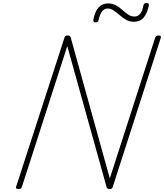

<svg xmlns="http://www.w3.org/2000/svg" viewBox="-20 -1253 1099 1287"><path d="M103 14Q83 14 88 -1L412 -1000Q414 -1008 418 -1011.5Q422 -1015 432 -1015Q441 -1015 445.5 -1013Q450 -1011 453 -1005L716 -57L1020 -1000Q1023 -1008 1027.5 -1011.5Q1032 -1015 1043 -1015Q1062 -1015 1058 -1000L736 -1Q734 7 729.5 10.5Q725 14 716 14Q707 14 702 11.5Q697 9 695 3L431 -944L127 -1Q124 7 119.5 10.5Q115 14 103 14ZM620 -1103Q603 -1103 606 -1122Q616 -1175 640.5 -1202.5Q665 -1230 704 -1230Q734 -1230 757.5 -1217Q781 -1204 800 -1186.5Q819 -1169 839 -1155.5Q859 -1142 881 -1142Q904 -1142 919 -1160Q934 -1178 941 -1215Q944 -1233 962 -1233Q973 -1233 976 -1228.5Q979 -1224 977 -1213Q966 -1162 942.5 -1134.5Q919 -1107 876 -1107Q848 -1107 825 -1120.5Q802 -1134 782.5 -1151Q763 -1168 743 -1182Q723 -1196 701 -1196Q680 -1196 665 -1177.5Q650 -1159 641 -1120Q639 -1111 634.5 -1107Q630 -1103 620 -1103Z"/></svg>

Font: Playwrite BE VLG Thin
Style: Regular
Weight: 250
Designer: Veronika Burian, José Scaglione
Foundry: TypeTogether
Version: Version 1.002